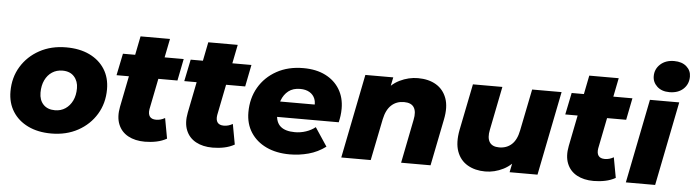

<svg xmlns="http://www.w3.org/2000/svg" viewBox="-49 -1014 4464 1234"><g transform="rotate(5 2183.0 -397.5)"><path d="M308 9Q222 9 158 -22Q94 -53 59 -108.5Q24 -164 24 -238Q24 -328 67 -398.5Q110 -469 185 -510Q260 -551 357 -551Q444 -551 507.5 -520.5Q571 -490 606 -435Q641 -380 641 -305Q641 -215 598 -144Q555 -73 480 -32Q405 9 308 9ZM319 -142Q357 -142 386 -161.5Q415 -181 431.5 -215Q448 -249 448 -295Q448 -340 421.5 -370Q395 -400 346 -400Q308 -400 279 -381Q250 -362 233.5 -327.5Q217 -293 217 -247Q217 -199 244 -170.5Q271 -142 319 -142Z M912 9Q849 9 804 -15.5Q759 -40 740 -87.5Q721 -135 734 -201L826 -663H1016L924 -202Q919 -171 931 -154.5Q943 -138 972 -138Q987 -138 1001 -142Q1015 -146 1029 -154L1053 -23Q1023 -6 986.5 1.5Q950 9 912 9ZM694 -401 723 -542H1115L1087 -401Z M1349 9Q1286 9 1241 -15.5Q1196 -40 1177 -87.5Q1158 -135 1171 -201L1263 -663H1453L1361 -202Q1356 -171 1368 -154.5Q1380 -138 1409 -138Q1424 -138 1438 -142Q1452 -146 1466 -154L1490 -23Q1460 -6 1423.5 1.5Q1387 9 1349 9ZM1131 -401 1160 -542H1552L1524 -401Z M1847 9Q1760 9 1695.5 -21.5Q1631 -52 1595 -107.5Q1559 -163 1559 -238Q1559 -328 1600 -398.5Q1641 -469 1715 -510Q1789 -551 1887 -551Q1970 -551 2029.5 -521Q2089 -491 2121.5 -437.5Q2154 -384 2154 -313Q2154 -289 2151 -267Q2148 -245 2143 -224H1708L1726 -324H2055L1976 -295Q1984 -334 1973.5 -360.5Q1963 -387 1938.5 -401.5Q1914 -416 1878 -416Q1832 -416 1802.5 -393Q1773 -370 1758.5 -330.5Q1744 -291 1744 -245Q1744 -189 1775 -162.5Q1806 -136 1868 -136Q1904 -136 1938.5 -147.5Q1973 -159 1999 -180L2078 -61Q2027 -23 1967.5 -7Q1908 9 1847 9Z M2626 -551Q2695 -551 2743 -522.5Q2791 -494 2811.5 -438.5Q2832 -383 2815 -300L2755 0H2565L2621 -282Q2632 -334 2614.5 -362Q2597 -390 2550 -390Q2502 -390 2469 -360Q2436 -330 2423 -268L2369 0H2179L2287 -542H2467L2436 -390L2412 -434Q2451 -495 2508.5 -523Q2566 -551 2626 -551Z M3108 9Q3042 9 2993.5 -19.5Q2945 -48 2925 -104Q2905 -160 2921 -243L2981 -542H3171L3115 -261Q3104 -209 3121.5 -181Q3139 -153 3184 -153Q3232 -153 3264.5 -182.5Q3297 -212 3309 -274L3363 -542H3553L3445 0H3265L3296 -153L3320 -109Q3281 -48 3224.5 -19.5Q3168 9 3108 9Z M3807 9Q3744 9 3699 -15.5Q3654 -40 3635 -87.5Q3616 -135 3629 -201L3721 -663H3911L3819 -202Q3814 -171 3826 -154.5Q3838 -138 3867 -138Q3882 -138 3896 -142Q3910 -146 3924 -154L3948 -23Q3918 -6 3881.5 1.5Q3845 9 3807 9ZM3589 -401 3618 -542H4010L3982 -401Z M4015 0 4123 -542H4312L4204 0ZM4243 -602Q4193 -602 4163.5 -629.5Q4134 -657 4134 -696Q4134 -742 4168 -773Q4202 -804 4257 -804Q4307 -804 4336.5 -778Q4366 -752 4366 -713Q4366 -664 4332.5 -633Q4299 -602 4243 -602Z"/></g></svg>

Font: Montserrat Thin ExtraBold
Style: Italic
Weight: 800
Italic angle: -11.3°
Version: Version 9.000